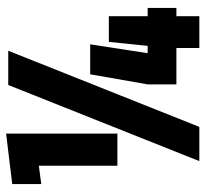

<svg xmlns="http://www.w3.org/2000/svg" viewBox="-42 -630 672 628"><g transform="rotate(-90 294.0 -316.0)"><path d="M66 -268H171V-632L6 -612V-517L66 -525ZM193 0 442 -625H330L81 0ZM582 -75V-169H555V-296H471L458 -169H434L463 -357H365L332 -169V-75H451V0H555V-75Z"/></g></svg>

Font: Blinker Headline
Style: Regular
Weight: 900
Width: 4
Designer: Juergen Huber
Foundry: supertype
Version: Version 1.015;PS 1.15;hotconv 1.0.88;makeotf.lib2.5.647800